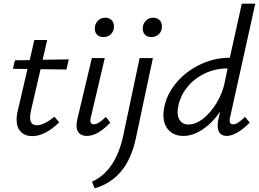

<svg xmlns="http://www.w3.org/2000/svg" viewBox="-20 -731 1404 1041"><path d="M148 -132Q143 -109 143 -95Q143 -52 180 -52Q218 -52 275 -98L301 -68Q264 -31 226.5 -12Q189 7 155 7Q116 7 93 -16.5Q70 -40 70 -82Q70 -105 75 -125L129 -357L50 -358L61 -404L141 -405L166 -514H236L211 -407L353 -409L340 -354L200 -356Z M395 -50Q395 -63 398 -79L478 -416H548L473 -97Q470 -87 470 -77Q470 -57 489 -57Q501 -57 516.5 -66.5Q532 -76 554 -97L578 -66Q509 6 451 6Q425 6 410 -8Q395 -22 395 -50ZM494 -576Q494 -601 510 -618Q526 -635 551 -635Q572 -635 585 -622Q598 -609 598 -588Q598 -562 581.5 -546Q565 -530 541 -530Q519 -530 506.5 -542.5Q494 -555 494 -576Z M737 -416H809L718 12Q694 129 637.5 197Q581 265 493 290L479 254Q607 196 648 5ZM754 -576Q754 -601 770 -618Q786 -635 811 -635Q832 -635 845 -622Q858 -609 858 -588Q858 -562 841.5 -546Q825 -530 801 -530Q779 -530 766.5 -542.5Q754 -555 754 -576Z M1309 -97 1334 -66Q1299 -31 1267 -12.5Q1235 6 1209 6Q1185 6 1172.5 -9Q1160 -24 1160 -51Q1160 -68 1164 -84L1173 -125Q1132 -65 1079 -29.5Q1026 6 974 6Q925 6 895.5 -24.5Q866 -55 866 -108Q866 -128 870 -147Q884 -221 936.5 -283Q989 -345 1066 -381.5Q1143 -418 1226 -418L1291 -711H1364L1228 -97Q1225 -87 1225 -78Q1225 -57 1244 -57Q1257 -57 1271.5 -66.5Q1286 -76 1309 -97ZM1197 -278 1214 -360Q1147 -360 1089 -332Q1031 -304 993 -255.5Q955 -207 945 -147Q943 -138 943 -122Q943 -92 958.5 -74Q974 -56 1002 -56Q1042 -56 1083 -89Q1124 -122 1155 -174Q1186 -226 1197 -278Z"/></svg>

Font: Ysabeau Medium
Style: Italic
Weight: 500
Italic angle: -12°
Designer: Christian Thalmann (Catharsis Fonts)
Version: Version 0.003